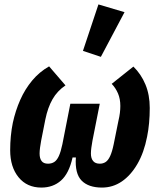

<svg xmlns="http://www.w3.org/2000/svg" viewBox="-20 -836 727 868"><path d="M431 -367 398 -200Q395 -184 393 -168.5Q391 -153 391 -142Q391 -120 401 -108Q411 -96 431 -96Q446 -96 457.5 -103.5Q469 -111 478 -130.5Q487 -150 494 -184L515 -288Q520 -309 522 -325.5Q524 -342 524 -357Q524 -389 513.5 -413.5Q503 -438 485 -457L583 -535Q618 -501 637.5 -454Q657 -407 657 -348Q657 -313 654 -280Q651 -247 645 -218Q631 -146 601 -94.5Q571 -43 530.5 -15.5Q490 12 441 12Q380 12 349 -19.5Q318 -51 323 -124H308Q292 -52 256 -20Q220 12 167 12Q102 12 64 -34.5Q26 -81 26 -157Q26 -189 29 -220.5Q32 -252 38 -281Q50 -336 71.5 -384.5Q93 -433 125.5 -472Q158 -511 202 -536L276 -450Q239 -425 217.5 -387.5Q196 -350 185 -296L166 -200Q163 -184 161 -168.5Q159 -153 159 -142Q159 -120 168 -108Q177 -96 197 -96Q213 -96 225 -103.5Q237 -111 246 -130.5Q255 -150 262 -184L298 -367ZM543 -781 436 -579 355 -606 425 -816Z"/></svg>

Font: IBM Plex Sans Condensed
Style: Bold Italic
Weight: 700
Width: 3
Italic angle: -11.31°
Designer: Mike Abbink, Paul van der Laan, Pieter van Rosmalen
Foundry: Bold Monday
Version: Version 3.201